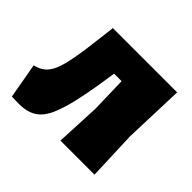

<svg xmlns="http://www.w3.org/2000/svg" viewBox="-124 -618 777 777"><g transform="rotate(45 264.5 -229.0)"><path d="M477 -210 486 -472H117L118 -470L105 -365C98 -307 90 -263 82 -233C69 -185 50 -150 -2 -139L25 13L66 14C155 14 183 -35 207 -114C222 -163 236 -235 250 -332L252 -345H295L299 -190L290 0H485Z"/></g></svg>

Font: Luna Sans Black
Style: Regular
Weight: 900
Designer: Juan Pablo del Peral
Foundry: Huerta Tipografica
Version: Version 2.001; ttfautohint (v1.5)